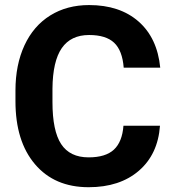

<svg xmlns="http://www.w3.org/2000/svg" viewBox="-20 -741 694 770"><path d="M621.6 -236.8Q613.3 -122.1 536.9 -56.2Q460.4 9.8 335.4 9.8Q198.7 9.8 120.4 -82.3Q42 -174.3 42 -335V-378.4Q42 -481 78.1 -559.1Q114.3 -637.2 181.4 -679Q248.5 -720.7 337.4 -720.7Q460.4 -720.7 535.6 -654.8Q610.8 -588.9 622.6 -469.7H476.1Q470.7 -538.6 437.7 -569.6Q404.8 -600.6 337.4 -600.6Q264.2 -600.6 227.8 -548.1Q191.4 -495.6 190.4 -385.3V-331.5Q190.4 -216.3 225.3 -163.1Q260.3 -109.9 335.4 -109.9Q403.3 -109.9 436.8 -140.9Q470.2 -171.9 475.1 -236.8Z"/></svg>

Font: SteelSelectRoboto
Style: Roboto-Bold
Weight: 700
Designer: Google
Version: Version 2.137; 2017